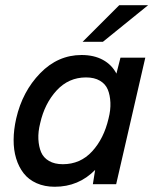

<svg xmlns="http://www.w3.org/2000/svg" viewBox="-20 -710 602 740"><path d="M550.8 -689.9 376.5 -548.8H298.3L439.5 -689.9ZM428.7 -426.3 444.3 -487.8H540L427.7 0H337.9L346.7 -55.2Q283.2 9.8 190.9 9.8Q151.9 9.8 121.1 -3.9Q90.3 -17.6 71.3 -42Q52.2 -66.4 42.2 -99.4Q32.2 -132.3 32.5 -171.4Q32.7 -210.4 42.5 -253.4Q66.4 -357.4 134.8 -427.7Q203.1 -498 294.4 -498Q342.3 -498 376.7 -479.2Q411.1 -460.4 428.7 -426.3ZM398.4 -253.4Q406.7 -285.6 405.5 -314.5Q404.3 -343.3 395.5 -364.7Q386.7 -386.2 365.2 -398.9Q343.8 -411.6 311.5 -411.6Q244.6 -411.6 198.2 -361.3Q151.9 -311 134.8 -234.9Q126.5 -202.1 127.9 -173.6Q129.4 -145 138.4 -123.5Q147.5 -102.1 168.9 -89.6Q190.4 -77.1 222.2 -77.1Q289.6 -77.1 335 -126.5Q380.4 -175.8 398.4 -253.4Z"/></svg>

Font: HK Grotesk Medium Italic
Style: Regular
Weight: 500
Italic angle: -13°
Designer: Alfredo Marco Pradil and Stefan Peev
Foundry: Hanken Design Co.
Version: Version 1.000;PS 001.000;hotconv 1.0.88;makeotf.lib2.5.64775